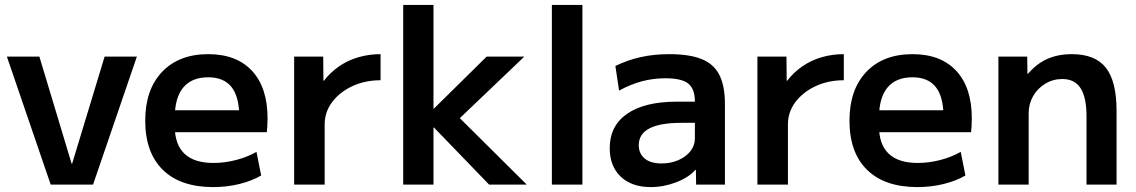

<svg xmlns="http://www.w3.org/2000/svg" viewBox="-20 -750 4615 780"><path d="M186 0 8 -520H140L271 -85H273L405 -520H536L358 0Z M846 10Q713 10 641.5 -60Q570 -130 570 -260Q570 -386 638.5 -458Q707 -530 826 -530Q941 -530 1004 -462Q1067 -394 1067 -269Q1067 -255 1066 -238Q1065 -221 1064 -213H638V-302H970L952 -275Q952 -357 920.5 -396.5Q889 -436 826 -436Q759 -436 724.5 -394.5Q690 -353 690 -272V-237Q690 -163 729.5 -125.5Q769 -88 847 -88Q893 -88 939 -100Q985 -112 1022 -133L1041 -37Q1003 -15 952.5 -2.5Q902 10 846 10Z M1175 0V-520H1293L1294 -422H1296Q1322 -456 1357.5 -480.5Q1393 -505 1436 -517.5Q1479 -530 1526 -530V-424Q1463 -424 1411.5 -400Q1360 -376 1329.5 -335.5Q1299 -295 1299 -245V0Z M1618 0V-730H1741V-309H1743L1957 -520H2110L1848 -270L2120 0H1967L1743 -232H1741V0Z M2222 0V-730H2346V0Z M2624 10Q2546 10 2501.5 -32.5Q2457 -75 2457 -148Q2457 -239 2528 -288Q2599 -337 2730 -337H2803Q2803 -389 2776 -410.5Q2749 -432 2684 -432Q2634 -432 2588.5 -420Q2543 -408 2495 -382L2480 -482Q2529 -506 2582.5 -518Q2636 -530 2699 -530Q2781 -530 2830.5 -510Q2880 -490 2902.5 -445.5Q2925 -401 2925 -328V0H2808L2807 -60H2805Q2778 -29 2727 -9.5Q2676 10 2624 10ZM2668 -86Q2705 -86 2736 -99.5Q2767 -113 2785 -136Q2803 -159 2803 -188V-251H2748Q2662 -251 2618.5 -228.5Q2575 -206 2575 -160Q2575 -126 2599 -106Q2623 -86 2668 -86Z M3057 0V-520H3175L3176 -422H3178Q3204 -456 3239.5 -480.5Q3275 -505 3318 -517.5Q3361 -530 3408 -530V-424Q3345 -424 3293.5 -400Q3242 -376 3211.5 -335.5Q3181 -295 3181 -245V0Z M3707 10Q3574 10 3502.5 -60Q3431 -130 3431 -260Q3431 -386 3499.5 -458Q3568 -530 3687 -530Q3802 -530 3865 -462Q3928 -394 3928 -269Q3928 -255 3927 -238Q3926 -221 3925 -213H3499V-302H3831L3813 -275Q3813 -357 3781.5 -396.5Q3750 -436 3687 -436Q3620 -436 3585.5 -394.5Q3551 -353 3551 -272V-237Q3551 -163 3590.5 -125.5Q3630 -88 3708 -88Q3754 -88 3800 -100Q3846 -112 3883 -133L3902 -37Q3864 -15 3813.5 -2.5Q3763 10 3707 10Z M4036 0V-520H4153L4154 -450H4156Q4191 -491 4234.5 -510.5Q4278 -530 4334 -530Q4429 -530 4472.5 -475Q4516 -420 4516 -300V0H4394V-277Q4394 -354 4370 -391.5Q4346 -429 4296 -429Q4258 -429 4226.5 -410Q4195 -391 4177 -359.5Q4159 -328 4159 -290V0Z"/></svg>

Font: M PLUS 2 Thin SemiBold
Style: Regular
Weight: 600
Version: Version 1.001